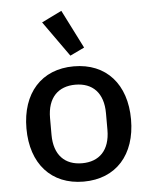

<svg xmlns="http://www.w3.org/2000/svg" viewBox="-56 -837 711 896"><g transform="rotate(-5 300.0 -389.5)"><path d="M300 12C452 12 545 -93 545 -258C545 -423 452 -528 300 -528C148 -528 55 -423 55 -258C55 -93 148 12 300 12ZM300 -74C220 -74 169 -123 169 -219V-297C169 -393 220 -442 300 -442C380 -442 431 -393 431 -297V-219C431 -123 380 -74 300 -74ZM289 -579 356 -611 265 -791 171 -745Z"/></g></svg>

Font: IBM Mono Medium
Style: Regular
Weight: 500
Monospace: yes
Designer: Mike Abbink, Paul van der Laan, Pieter van Rosmalen
Foundry: Bold Monday
Version: Version 2.3